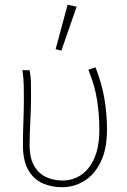

<svg xmlns="http://www.w3.org/2000/svg" viewBox="-20 -772 532 804"><path d="M240 12Q195 12 157.5 -5Q120 -22 98 -61Q76 -100 76 -165Q76 -214 78 -262.5Q80 -311 80 -360Q80 -389 79.5 -415.5Q79 -442 74 -478H104Q109 -453 109.5 -427.5Q110 -402 110 -372Q110 -323 107 -265.5Q104 -208 104 -166Q104 -109 123.5 -76.5Q143 -44 174.5 -30Q206 -16 242 -16Q284 -16 319 -39Q354 -62 375 -109.5Q396 -157 396 -230Q396 -292 386.5 -353Q377 -414 350 -480L380 -490Q406 -424 417 -360Q428 -296 428 -229Q428 -148 402 -94.5Q376 -41 333 -14.5Q290 12 240 12ZM237 -560 213 -566 263 -752 301 -744Z"/></svg>

Font: Source Sans 3 Variable
Style: Regular
Weight: 200
Designer: Paul D. Hunt
Foundry: Adobe Systems Incorporated
Version: Version 3.026